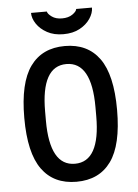

<svg xmlns="http://www.w3.org/2000/svg" viewBox="-51 -723 558 775"><g transform="rotate(-5 228.0 -335.5)"><path d="M228 12Q136 12 88 -54.5Q40 -121 40 -263Q40 -405 88 -471.5Q136 -538 228 -538Q320 -538 368 -471.5Q416 -405 416 -263Q416 -121 368 -54.5Q320 12 228 12ZM228 -61Q279 -61 304.5 -107Q330 -153 330 -244V-282Q330 -373 304.5 -419Q279 -465 228 -465Q177 -465 151.5 -419Q126 -373 126 -282V-244Q126 -153 151.5 -107Q177 -61 228 -61ZM227 -586Q189 -586 161.5 -601Q134 -616 119 -638.5Q104 -661 104 -683H168Q170 -673 186 -661.5Q202 -650 227 -650Q253 -650 269.5 -661.5Q286 -673 287 -683H351Q351 -661 336 -638.5Q321 -616 293.5 -601Q266 -586 227 -586Z"/></g></svg>

Font: Archivo Narrow
Style: Regular
Weight: 400
Designer: Hector Gatti
Foundry: Omnibus-Type
Version: Version 3.002